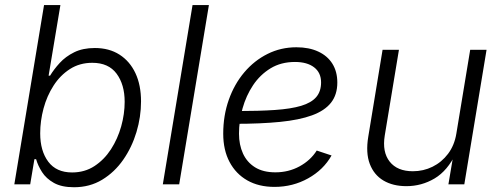

<svg xmlns="http://www.w3.org/2000/svg" viewBox="-20 -748 2033 779"><path d="M280.3 11.7Q230 11.7 198.7 -5.9Q167.5 -23.4 150.6 -49.8Q133.8 -76.2 126.5 -102.1H119.6L102.5 0H38.1L158.7 -727.5H225.1L177.2 -440.9H183.1Q198.7 -466.8 222.4 -492.7Q246.1 -518.6 281 -535.9Q315.9 -553.2 364.7 -553.2Q422.9 -553.2 464.8 -526.4Q506.8 -499.5 529.5 -451.2Q552.2 -402.8 552.2 -336.4Q552.2 -273.9 533.7 -212.2Q515.1 -150.4 480 -99.9Q444.8 -49.3 394.5 -18.8Q344.2 11.7 280.3 11.7ZM272.5 -48.3Q323.7 -48.3 363.3 -74.2Q402.8 -100.1 430.2 -142.3Q457.5 -184.6 471.7 -235.1Q485.8 -285.6 485.8 -335Q485.8 -404.8 453.1 -449Q420.4 -493.2 354.5 -493.2Q303.2 -493.2 263.7 -467.8Q224.1 -442.4 197.3 -400.6Q170.4 -358.9 156.7 -308.1Q143.1 -257.3 143.1 -207Q143.1 -135.7 175.8 -92Q208.5 -48.3 272.5 -48.3Z M827.6 -727.5 707 0H640.6L761.2 -727.5Z M1093.8 10.3Q1029.8 10.3 983.4 -16.1Q937 -42.5 911.4 -90.8Q885.7 -139.2 885.7 -205.6Q885.7 -279.3 908.2 -343Q930.7 -406.7 971.2 -454.6Q1011.7 -502.4 1065.7 -529.3Q1119.6 -556.2 1182.6 -556.2Q1233.9 -556.2 1271.2 -538.8Q1308.6 -521.5 1328.6 -489.5Q1348.6 -457.5 1348.6 -413.1Q1348.6 -363.8 1323 -331.3Q1297.4 -298.8 1245.8 -280Q1194.3 -261.2 1116 -253.4Q1037.6 -245.6 933.1 -245.6L940.9 -297.4Q1030.8 -297.4 1095.5 -301.8Q1160.2 -306.2 1201.7 -318.6Q1243.2 -331.1 1262.9 -354Q1282.7 -377 1282.7 -413.6Q1282.7 -453.1 1254.4 -474.9Q1226.1 -496.6 1176.8 -496.6Q1120.1 -496.6 1077.6 -470.7Q1035.2 -444.8 1006.8 -402.3Q978.5 -359.9 964.1 -308.3Q949.7 -256.8 949.7 -205.6Q949.7 -160.6 965.8 -125.2Q981.9 -89.8 1014.6 -69.3Q1047.4 -48.8 1097.2 -48.8Q1150.9 -48.8 1195.3 -73Q1239.7 -97.2 1265.1 -137.2L1325.2 -117.2Q1292.5 -59.1 1230.2 -24.4Q1168 10.3 1093.8 10.3Z M1628.9 7.3Q1574.2 7.3 1535.6 -15.6Q1497.1 -38.6 1480.2 -83.3Q1463.4 -127.9 1474.1 -192.9L1532.2 -545.9H1598.6L1541 -197.8Q1530.3 -131.3 1561 -92.3Q1591.8 -53.2 1655.3 -53.2Q1697.8 -53.2 1734.9 -71.5Q1772 -89.8 1797.9 -124Q1823.7 -158.2 1831.5 -205.6L1887.7 -545.9H1954.1L1863.8 0H1799.3L1820.8 -127.4H1830.6Q1795.9 -55.2 1743.2 -23.9Q1690.4 7.3 1628.9 7.3Z"/></svg>

Font: Inter Light
Style: Italic
Weight: 300
Italic angle: -9.3988°
Designer: Rasmus Andersson
Foundry: rsms
Version: Version 4.001;git-66647c0bb